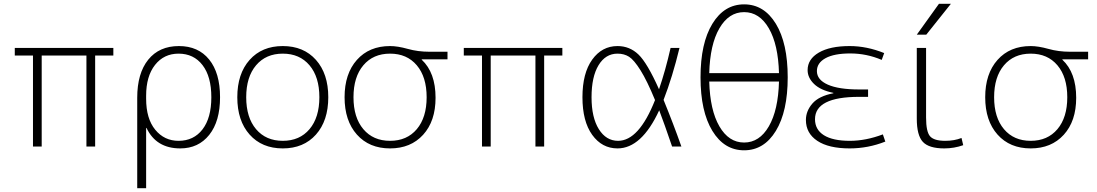

<svg xmlns="http://www.w3.org/2000/svg" viewBox="-20 -773 5789 1013"><path d="M436 -480H200V0H154V-480H58V-520H578V-480H482V0H436Z M922 -490Q845 -490 798 -430.5Q751 -371 751 -268V-252Q751 -147 799 -88.5Q847 -30 922 -30Q1002 -30 1048.5 -90.5Q1095 -151 1095 -260Q1095 -369 1048.5 -429.5Q1002 -490 922 -490ZM1141 -260Q1141 -133 1084 -61.5Q1027 10 931 10Q804 10 753 -98H751V220H704V-257Q704 -386 762 -458Q820 -530 924 -530Q1026 -530 1083.5 -459Q1141 -388 1141 -260Z M1613 -428.5Q1561 -490 1472 -490Q1383 -490 1331 -428.5Q1279 -367 1279 -260Q1279 -153 1331 -91.5Q1383 -30 1472 -30Q1561 -30 1613 -91.5Q1665 -153 1665 -260Q1665 -367 1613 -428.5ZM1647 -63Q1582 10 1472 10Q1362 10 1297 -63Q1232 -136 1232 -260Q1232 -384 1297 -457Q1362 -530 1472 -530Q1582 -530 1647 -457Q1712 -384 1712 -260Q1712 -136 1647 -63Z M2038 -530Q2078 -530 2131.5 -515Q2185 -500 2245 -500H2341V-460H2205V-458Q2278 -390 2278 -257Q2278 -134 2212.5 -62Q2147 10 2038 10Q1928 10 1863 -63Q1798 -136 1798 -260Q1798 -384 1863 -457Q1928 -530 2038 -530ZM1897 -91.5Q1949 -30 2038 -30Q2127 -30 2179 -91.5Q2231 -153 2231 -260Q2231 -367 2179 -428.5Q2127 -490 2038 -490Q1949 -490 1897 -428.5Q1845 -367 1845 -260Q1845 -153 1897 -91.5Z M2805 -480H2569V0H2523V-480H2427V-520H2947V-480H2851V0H2805Z M3481 -246Q3533 -119 3575 0H3526Q3484 -123 3458 -191Q3365 10 3238 10Q3156 10 3104.5 -61.5Q3053 -133 3053 -260Q3053 -387 3104.5 -458.5Q3156 -530 3238 -530Q3302 -530 3348.5 -485.5Q3395 -441 3457 -302Q3491 -401 3518 -520H3565Q3528 -367 3481 -246ZM3436 -245Q3394 -347 3359.5 -402Q3325 -457 3299 -473.5Q3273 -490 3238 -490Q3175 -490 3138 -429Q3101 -368 3101 -260Q3101 -153 3139.5 -91.5Q3178 -30 3241 -30Q3351 -30 3436 -245Z M3738.5 -647.5Q3801 -750 3906 -750Q4011 -750 4073.5 -647.5Q4136 -545 4136 -365Q4136 -185 4073.5 -82.5Q4011 20 3906 20Q3801 20 3738.5 -82.5Q3676 -185 3676 -365Q3676 -545 3738.5 -647.5ZM3722 -343Q3726 -192 3775.5 -106.5Q3825 -21 3906 -21Q3987 -21 4036.5 -106.5Q4086 -192 4090 -343ZM3722 -387H4090Q4086 -538 4036.5 -623.5Q3987 -709 3906 -709Q3825 -709 3775.5 -623.5Q3726 -538 3722 -387Z M4377 -281V-283Q4309 -297 4275 -330Q4241 -363 4241 -403Q4241 -461 4300 -495.5Q4359 -530 4463 -530Q4553 -530 4645 -493L4632 -457Q4552 -491 4466 -491Q4381 -491 4335.5 -466Q4290 -441 4290 -398Q4290 -352 4347.5 -326.5Q4405 -301 4513 -301H4560V-262H4513Q4280 -262 4280 -144Q4280 -89 4327 -59.5Q4374 -30 4464 -30Q4548 -30 4638 -64L4651 -26Q4560 10 4463 10Q4352 10 4292 -30Q4232 -70 4232 -140Q4232 -187 4266 -226.5Q4300 -266 4377 -281Z M4866 -520V-153Q4866 -78 4887 -54Q4908 -30 4967 -30Q5015 -30 5053 -45L5062 -7Q5014 10 4962 10Q4881 10 4849 -24.5Q4817 -59 4817 -147V-520ZM4817 -590 4934 -753H4997L4867 -590Z M5418 -530Q5458 -530 5511.5 -515Q5565 -500 5625 -500H5721V-460H5585V-458Q5658 -390 5658 -257Q5658 -134 5592.5 -62Q5527 10 5418 10Q5308 10 5243 -63Q5178 -136 5178 -260Q5178 -384 5243 -457Q5308 -530 5418 -530ZM5277 -91.5Q5329 -30 5418 -30Q5507 -30 5559 -91.5Q5611 -153 5611 -260Q5611 -367 5559 -428.5Q5507 -490 5418 -490Q5329 -490 5277 -428.5Q5225 -367 5225 -260Q5225 -153 5277 -91.5Z"/></svg>

Font: Mplus 1p Light
Style: Regular
Weight: 300
Version: Version 1.061